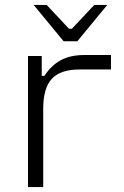

<svg xmlns="http://www.w3.org/2000/svg" viewBox="-20 -762 505 782"><path d="M94 0V-534H150V-453H161Q188 -495 227 -516.5Q266 -538 325 -538H432V-479H303Q227 -479 191.5 -441.5Q156 -404 156 -318V0ZM417 -742 295 -594H239L117 -742H170L261 -645H273L364 -742Z"/></svg>

Font: Mozilla Text ExtraLight
Style: Regular
Weight: 200
Designer: Studio DRAMA
Foundry: Studio DRAMA
Version: Version 1.000